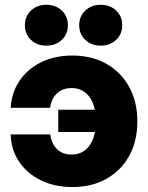

<svg xmlns="http://www.w3.org/2000/svg" viewBox="-20 -755 608 787"><path d="M276.4 11.7Q203.6 11.7 147.2 -16.1Q90.8 -43.9 58.1 -92.5Q25.4 -141.1 23.9 -204.1H186Q190.9 -166.5 213.4 -144Q235.8 -121.6 273.4 -121.6Q311.5 -121.6 336.2 -146Q360.8 -170.4 369.1 -213.9H218.8V-305.2H368.7Q359.9 -347.2 335.4 -370.6Q311 -394 273.4 -394Q235.8 -394 212.9 -371.8Q189.9 -349.6 185.5 -313H23.9Q27.3 -376 60.3 -424.3Q93.3 -472.7 148.9 -500Q204.6 -527.3 276.4 -527.3Q356.4 -527.3 416.3 -493.4Q476.1 -459.5 509.5 -398.7Q543 -337.9 543 -257.8Q543 -177.2 509.8 -116.7Q476.6 -56.2 416.5 -22.2Q356.4 11.7 276.4 11.7ZM392.6 -567.9Q354.5 -567.9 329.6 -591.6Q304.7 -615.2 304.7 -651.9Q304.7 -688 329.6 -711.7Q354.5 -735.4 392.6 -735.4Q431.2 -735.4 456.1 -711.7Q481 -688 481 -651.9Q481 -615.2 456.1 -591.6Q431.2 -567.9 392.6 -567.9ZM169.9 -567.9Q131.8 -567.9 106.9 -591.6Q82 -615.2 82 -651.9Q82 -688 106.9 -711.7Q131.8 -735.4 169.9 -735.4Q208.5 -735.4 233.4 -711.7Q258.3 -688 258.3 -651.9Q258.3 -615.2 233.4 -591.6Q208.5 -567.9 169.9 -567.9Z"/></svg>

Font: Inter Display ExtraBold
Style: Regular
Weight: 800
Designer: Rasmus Andersson
Foundry: rsms
Version: Version 4.000;git-a52131595